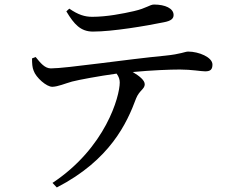

<svg xmlns="http://www.w3.org/2000/svg" viewBox="-20 -768 1040 845"><path d="M272 -718C306 -661 335 -629 389 -629C476 -629 623 -654 701 -670C733 -676 744 -686 744 -702C744 -731 707 -748 658 -748C639 -748 626 -732 569 -719C521 -708 450 -694 386 -694C353 -694 324 -703 285 -730ZM121 -511C121 -489 122 -471 128 -457C138 -427 185 -385 211 -386C236 -387 265 -400 297 -409C328 -417 414 -433 493 -444C503 -431 507 -418 507 -405C507 -344 445 -118 211 37L230 57C465 -64 539 -227 579 -335C593 -370 617 -376 617 -397C617 -415 593 -434 564 -451C649 -459 728 -462 772 -462C823 -462 865 -454 883 -454C907 -454 915 -463 915 -484C915 -516 855 -541 808 -541C794 -541 777 -530 707 -523C538 -507 272 -467 204 -467C177 -467 158 -491 137 -517Z"/></svg>

Font: Noto Serif SC Medium
Style: Regular
Weight: 500
Designer: Ryoko NISHIZUKA 西塚涼子 (kana & ideographs); Frank Grießhammer (Latin, Greek & Cyrillic); Wenlong ZHANG 张文龙 (bopomofo); San
Foundry: Adobe Systems Incorporated
Version: Version 1.001;PS 1.001;hotconv 16.6.54;makeotf.lib2.5.65590